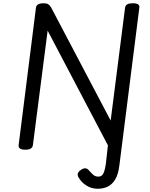

<svg xmlns="http://www.w3.org/2000/svg" viewBox="-20 -910 928 1185"><path d="M717 109Q710 167 690.5 198.5Q671 230 643.5 242.5Q616 255 583 255Q545 255 514 235.5Q483 216 466 187Q457 172 460.5 160.5Q464 149 480 138Q497 127 509 129Q521 131 530 143Q541 155 549.5 163.5Q558 172 566.5 176Q575 180 586 180Q601 180 609.5 172Q618 164 623.5 147Q629 130 633 104L646 -13L274 -721L183 -14Q181 0 169.5 7Q158 14 136 14Q92 14 95 -14L202 -863Q204 -877 216 -883.5Q228 -890 250 -890Q268 -890 278 -883.5Q288 -877 296 -863L663 -166L752 -863Q754 -877 766 -883.5Q778 -890 800 -890Q844 -890 840 -863Z"/></svg>

Font: Playwrite GB J
Style: Italic
Weight: 400
Italic angle: -7.01216°
Designer: Veronika Burian, José Scaglione
Foundry: TypeTogether
Version: Version 1.002